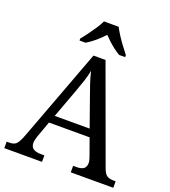

<svg xmlns="http://www.w3.org/2000/svg" viewBox="-164 -1049 1032 1167"><g transform="rotate(20 352.5 -465.5)"><path d="M0 0V-42H19Q48 -42 62.5 -57Q77 -72 95 -120L317 -714H395L621 -95Q632 -64 647.5 -53Q663 -42 692 -42H705V0H430V-42H453Q483 -42 498 -53.5Q513 -65 513 -90Q513 -98 511 -107Q509 -116 505 -127L465 -239H202L164 -134Q160 -122 157.5 -110.5Q155 -99 155 -91Q155 -66 171.5 -54Q188 -42 221 -42H244V0ZM221 -289H447L385 -464Q369 -508 356 -547Q343 -586 335 -622Q328 -586 317 -553Q306 -520 289 -473ZM206 -784Q222 -803 241 -829Q260 -855 278 -882Q296 -909 306 -931H401Q412 -909 429.5 -882Q447 -855 466.5 -829Q486 -803 501 -784V-771H462Q443 -782 423.5 -797Q404 -812 386 -828.5Q368 -845 353 -861Q331 -837 302.5 -812.5Q274 -788 245 -771H206Z"/></g></svg>

Font: Noto Serif NP Hmong
Style: Regular
Weight: 400
Designer: Dalton Maag Ltd
Foundry: Dalton Maag Ltd
Version: Version 1.001